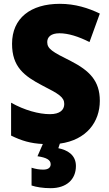

<svg xmlns="http://www.w3.org/2000/svg" viewBox="-20 -837 572 1004"><path d="M377 31C377 -28 331 -53 285 -62L293 -86C433 -105 502 -200 502 -310C502 -415 447 -468 350 -518C253 -566 227 -582 227 -617C227 -643 246 -663 291 -663C337 -663 391 -646 448 -617L502 -766C442 -795 373 -817 293 -817C140 -817 43 -742 43 -608C43 -488 105 -440 203 -389C290 -345 316 -328 316 -293C316 -262 293 -240 241 -240C183 -240 107 -261 38 -300V-128C93 -101 140 -87 204 -84L176 -20C223 -13 245 -1 245 22C245 40 231 50 206 50C187 50 167 47 145 40V133C169 141 204 147 245 147C327 147 377 102 377 31Z"/></svg>

Font: Noto Sans Kannada UI SemiCondensed Black
Style: Regular
Weight: 900
Width: 4
Designer: Jelle Bosma - Monotype Design Team
Foundry: Monotype Imaging Inc.
Version: Version 2.005